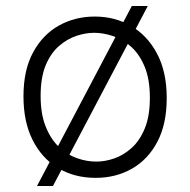

<svg xmlns="http://www.w3.org/2000/svg" viewBox="-20 -579 632 638"><path d="M103 39 418 -559H471L156 39ZM298 12Q227 12 173 -20.5Q119 -53 88.5 -113.5Q58 -174 58 -259Q58 -347 90.5 -406Q123 -465 176.5 -494.5Q230 -524 295 -524Q362 -524 416 -492.5Q470 -461 502 -400.5Q534 -340 534 -253Q534 -167 503 -108Q472 -49 418.5 -18.5Q365 12 298 12ZM300 -42Q329 -42 359.5 -52.5Q390 -63 417 -87Q444 -111 461 -152Q478 -193 478 -254Q478 -315 461 -356.5Q444 -398 416.5 -423Q389 -448 356 -459Q323 -470 293 -470Q265 -470 234.5 -460Q204 -450 176.5 -426.5Q149 -403 132 -362.5Q115 -322 115 -260Q115 -200 132 -158Q149 -116 176 -90.5Q203 -65 235.5 -53.5Q268 -42 300 -42Z"/></svg>

Font: Bricolage Grotesque ExtraLight
Style: Regular
Weight: 250
Designer: Mathieu Triay
Foundry: Atelier Triay
Version: Version 1.000;gftools[0.9.30]